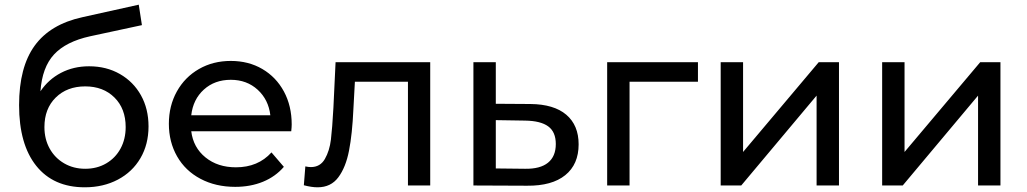

<svg xmlns="http://www.w3.org/2000/svg" viewBox="-20 -797 4412 825"><path d="M62 -345.2Q62 -508.3 128.9 -600.6Q195.8 -692.9 334 -723.1L576.2 -776.9L589.8 -689L367.2 -641.1Q263.2 -618.2 212.2 -563Q161.1 -507.8 153.8 -404.8Q188 -455.6 241.9 -483.9Q295.9 -512.2 362.8 -512.2Q437 -512.2 495.1 -479Q553.2 -445.8 585.7 -387.5Q618.2 -329.1 618.2 -253.9Q618.2 -176.8 583.5 -117.4Q548.8 -58.1 486.3 -25.1Q423.8 7.8 344.2 7.8Q209.5 7.8 135.7 -84.5Q62 -176.8 62 -345.2ZM170.9 -251Q170.9 -199.2 193.4 -158.7Q215.8 -118.2 255.9 -95Q295.9 -71.8 346.2 -71.8Q397 -71.8 436.5 -95Q476.1 -118.2 498 -158.7Q520 -199.2 520 -251Q520 -330.1 471.9 -377.9Q423.8 -425.8 346.2 -425.8Q268.1 -425.8 219.5 -377.9Q170.9 -330.1 170.9 -251Z M705.6 -265.1Q705.6 -342.3 740 -404.1Q774.4 -465.8 835 -500.5Q895.5 -535.2 971.7 -535.2Q1047.9 -535.2 1107.2 -500.5Q1166.5 -465.8 1200 -403.8Q1233.4 -341.8 1233.4 -262.2Q1233.4 -251 1231.4 -232.9H801.8Q810.5 -163.1 863 -120.6Q915.5 -78.1 993.7 -78.1Q1088.9 -78.1 1146.5 -142.1L1199.7 -80.1Q1163.6 -38.1 1110.1 -16.1Q1056.6 5.9 990.7 5.9Q906.7 5.9 841.6 -28.6Q776.4 -63 741 -125Q705.6 -187 705.6 -265.1ZM801.8 -301.8H1141.6Q1133.8 -368.7 1087.2 -411.4Q1040.5 -454.1 971.7 -454.1Q902.3 -454.1 856 -412.1Q809.6 -370.1 801.8 -301.8Z M1285.6 -1 1292 -82Q1305.2 -79.1 1315.9 -79.1Q1356 -79.1 1376 -114Q1396 -148.9 1401.9 -197Q1407.7 -245.1 1412.6 -334L1421.9 -529.8H1828.6V0H1732.9V-445.8H1504.9L1498.5 -328.1Q1493.7 -221.2 1479.7 -149.7Q1465.8 -78.1 1433.8 -35.2Q1401.9 7.8 1344.7 7.8Q1318.8 7.8 1285.6 -1Z M2014.2 0V-529.8H2110.4V-351.1L2259.3 -350.1Q2360.4 -349.1 2413.3 -304Q2466.3 -258.8 2466.3 -176.8Q2466.3 -90.8 2408.9 -44.4Q2351.6 2 2244.6 1ZM2110.4 -73.2 2236.3 -71.8Q2301.3 -70.8 2334.7 -97.9Q2368.2 -125 2368.2 -178.2Q2368.2 -230 2335.7 -253.9Q2303.2 -277.8 2236.3 -278.8L2110.4 -280.8Z M2588.9 0V-529.8H2979V-445.8H2685.1V0Z M3076.7 0V-529.8H3172.9V-144L3498 -529.8H3585V0H3488.8V-386.2L3165 0Z M3770.5 0V-529.8H3866.7V-144L4191.9 -529.8H4278.8V0H4182.6V-386.2L3858.9 0Z"/></svg>

Font: Montserrat Medium
Style: Regular
Weight: 500
Designer: Julieta Ulanovsky
Foundry: Julieta Ulanovsky
Version: Version 7.200